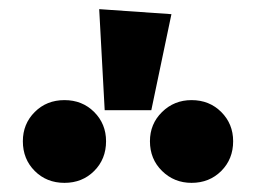

<svg xmlns="http://www.w3.org/2000/svg" viewBox="-20 -989 560 420"><path d="M197 -969 355 -958 311 -748H209ZM212 -680Q212 -641 186 -615Q160 -589 121 -589Q82 -589 56 -615Q30 -641 30 -680Q30 -718 56 -744Q82 -770 121 -770Q160 -770 186 -744Q212 -718 212 -680ZM490 -680Q490 -641 464 -615Q438 -589 399 -589Q361 -589 334.5 -615Q308 -641 308 -680Q308 -718 334.5 -744Q361 -770 399 -770Q438 -770 464 -744Q490 -718 490 -680Z"/></svg>

Font: Fira Sans Condensed Black
Style: Regular
Weight: 900
Width: 3
Designer: Carrois Corporate & Edenspiekermann AG
Foundry: Carrois Corporate GbR & Edenspiekermann AG
Version: Version 4.203